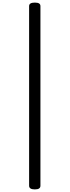

<svg xmlns="http://www.w3.org/2000/svg" viewBox="-20 -1443 536 1477"><path d="M248 14Q226 14 215 7Q204 0 204 -14V-1396Q204 -1410 215 -1416.5Q226 -1423 248 -1423Q270 -1423 280.5 -1416.5Q291 -1410 291 -1396V-14Q291 0 280.5 7Q270 14 248 14Z"/></svg>

Font: Playwrite FR Trad
Style: Regular
Weight: 400
Designer: Veronika Burian, José Scaglione
Foundry: TypeTogether
Version: Version 1.000